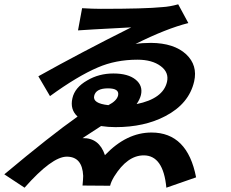

<svg xmlns="http://www.w3.org/2000/svg" viewBox="-54 -814 1074 891"><path d="M383 -369Q375 -334 449 -326Q488 -346 494 -371Q501 -404 447 -404Q391 -404 383 -369ZM820 -707Q717 -681 575 -610Q606 -615 647 -615Q754 -614 810 -562Q864 -511 847 -436Q823 -332 713 -275Q616 -224 482 -224Q449 -224 415 -229Q377 -205 329 -173Q406 -175 433 -94Q533 -199 649 -199Q816 -199 856 9L718 57Q704 -93 613 -93Q537 -93 476 5Q461 30 457 48L329 47Q332 15 332 2Q328 -87 256 -87Q187 -87 60 57L-34 -5Q181 -185 306 -273Q270 -306 282 -358Q293 -408 351 -441Q405 -473 472 -473Q541 -473 576 -444Q610 -416 600 -373Q595 -353 580 -331Q703 -356 721 -434Q731 -478 692 -507Q652 -537 584 -537Q483 -537 400 -501Q306 -461 178 -368L124 -460Q321 -570 555 -687Q328 -675 308 -673L327 -776Q377 -773 414 -773Q619 -773 699 -781Q734 -783 773 -794Z"/></svg>

Font: KaiGen Gothic CN Bold
Style: Bold
Weight: 700
Designer: Ryoko NISHIZUKA  (kana & ideographs); Paul D. Hunt (Latin, Greek & Cyrillic); Wenlong ZHANG  (bopomofo); Sandoll Communi
Foundry: Adobe Systems Incorporated
Version: Version 1.002.20150501